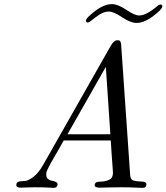

<svg xmlns="http://www.w3.org/2000/svg" viewBox="-20 -911 807 931"><path d="M189.9 -112.8 517.1 -689Q532.2 -715.8 548.8 -715.8Q552.7 -715.8 555.9 -715.3Q559.1 -714.8 561 -712.4Q563 -710 564 -709Q564.9 -708 565.9 -704.1Q566.9 -700.2 566.9 -699.2Q566.9 -698.2 567.9 -692.9V-688L610.8 -66.9Q611.8 -43.9 621.8 -38.1Q631.8 -32.2 663.1 -30.8Q689.9 -30.8 689.9 -17.1Q689.9 0 669.9 0Q665 0 634 -1.5Q603 -2.9 566.9 -2.9Q537.1 -2.9 503.2 -2Q469.2 -1 463.9 -1Q439 -1 439 -13.2Q439 -19 442.9 -23.9Q446.8 -29.8 469 -30.3Q491.2 -30.8 509.5 -39.3Q527.8 -47.9 527.8 -73.2Q527.8 -74.2 525.9 -102.1Q523.9 -129.9 521 -168.5Q518.1 -207 517.1 -230H289.1Q277.8 -210 264.9 -187Q252 -164.1 244.4 -151.6Q236.8 -139.2 229 -125Q221.2 -110.8 217.5 -103.5Q213.9 -96.2 210 -88.1Q206.1 -80.1 205.1 -75Q204.1 -69.8 204.1 -64.9Q204.1 -50.8 212.6 -43.5Q221.2 -36.1 231.2 -34.7Q241.2 -33.2 249.5 -29.5Q257.8 -25.9 258.8 -19Q259.8 -11.2 254.9 -5.6Q250 0 238.8 0Q235.8 0 224.4 -1Q212.9 -2 192.9 -2.4Q172.9 -2.9 149.9 -2.9Q130.9 -2.9 108.4 -2Q85.9 -1 81.1 -1Q59.1 -1 59.1 -13.9Q59.1 -26.9 70.1 -30Q81.1 -33.2 98.1 -33.2Q115.2 -33.2 141.1 -52.5Q167 -71.8 189.9 -112.8ZM307.1 -259.8H515.1L493.2 -586.9ZM397 -811Q397 -817.9 405.8 -827.1Q471.7 -891.1 522 -891.1Q551.8 -891.1 592.3 -863.5Q632.8 -835.9 654.8 -835.9Q689 -835.9 743.2 -881.8Q750 -887.7 756.1 -888.9Q762.2 -890.1 764.6 -887Q767.1 -883.8 767.1 -879.9Q767.1 -866.7 723.1 -833.3Q679.2 -799.8 642.1 -799.8Q613.3 -799.8 572 -827.4Q530.8 -855 507.8 -855Q486.8 -855 464.8 -841.6Q442.9 -828.1 427.5 -814.9Q412.1 -801.8 405.8 -801.8Q397 -802.2 397 -811Z"/></svg>

Font: CMU Classical Serif
Style: Italic
Weight: 500
Italic angle: -14.04°
Version: Version 0.7.0